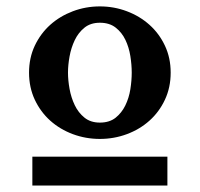

<svg xmlns="http://www.w3.org/2000/svg" viewBox="-20 -723 621 597"><path d="M510.7 -497.1Q510.7 -451.2 492.9 -413.1Q475.1 -375 444.8 -347.9Q414.6 -320.8 374.5 -305.9Q334.5 -291 290.5 -291Q246.6 -291 206.5 -305.9Q166.5 -320.8 136.2 -347.9Q106 -375 88.1 -413.1Q70.3 -451.2 70.3 -497.1Q70.3 -543 88.1 -580.8Q106 -618.7 136.2 -645.8Q166.5 -672.9 206.5 -688Q246.6 -703.1 290.5 -703.1Q334.5 -703.1 374.5 -688Q414.6 -672.9 444.8 -645.8Q475.1 -618.7 492.9 -580.8Q510.7 -543 510.7 -497.1ZM389.6 -497.1Q389.6 -521.5 385.3 -548.8Q380.9 -576.2 369.9 -599.1Q358.9 -622.1 339.6 -637.2Q320.3 -652.3 290.5 -652.3Q261.7 -652.3 242.7 -637Q223.6 -621.6 212.4 -598.1Q201.2 -574.7 196.3 -547.6Q191.4 -520.5 191.4 -497.1Q191.4 -473.6 196.3 -446.5Q201.2 -419.4 212.4 -396Q223.6 -372.6 242.7 -357.2Q261.7 -341.8 290.5 -341.8Q320.3 -341.8 339.4 -356.9Q358.4 -372.1 369.6 -395Q380.9 -418 385.3 -445.3Q389.6 -472.7 389.6 -497.1ZM500.5 -146H80.6V-235.8H500.5Z"/></svg>

Font: Aclonica
Style: Regular
Weight: 400
Version: Version 1.001